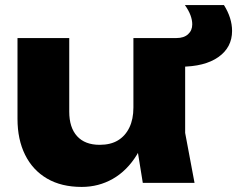

<svg xmlns="http://www.w3.org/2000/svg" viewBox="-20 -721 935 757"><path d="M302 16Q222 16 165.5 -17Q109 -50 79 -110.5Q49 -171 49 -252V-571H253V-281Q253 -218 284 -184Q315 -150 373 -150Q416 -150 445 -167.5Q474 -185 490 -218Q506 -251 506 -297L569 -264Q558 -173 519.5 -110.5Q481 -48 425 -16Q369 16 302 16ZM543 0 506 -229V-571H710V-197L747 0ZM895 -599Q895 -534 841 -496Q787 -458 691 -458Q688 -458 682 -458Q676 -458 673 -458V-571Q675 -571 675 -571Q675 -571 676 -571Q705 -571 721.5 -586Q738 -601 738 -625Q738 -642 731 -661Q724 -680 709 -701H863Q895 -650 895 -599Z"/></svg>

Font: Unbounded
Style: Bold
Weight: 700
Designer: Luke Prowse, Jean-Baptiste Morizot, Fátima Lázaro, Florian Runge
Foundry: NaN
Version: Version 1.700